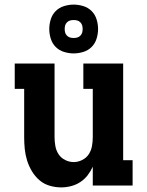

<svg xmlns="http://www.w3.org/2000/svg" viewBox="-20 -806 640 834"><path d="M246 8Q220 8 195 0.5Q170 -7 151 -23.5Q132 -40 118.5 -62.5Q105 -85 97.5 -109.5Q90 -134 87.5 -159Q85 -184 85 -210V-420H44V-530H217V-210Q217 -191 220.5 -171.5Q224 -152 234.5 -136Q245 -120 263 -111Q281 -102 300 -102Q319 -102 337 -111Q355 -120 365.5 -136Q376 -152 379.5 -171.5Q383 -191 383 -210V-420H342V-530H515V-110H556V0H383V-82Q374 -62 360.5 -44.5Q347 -27 328.5 -15Q310 -3 288.5 2.5Q267 8 246 8ZM300 -574Q279 -574 258 -580.5Q237 -587 222 -602Q207 -617 200.5 -638Q194 -659 194 -680Q194 -701 200.5 -722Q207 -743 222 -758Q237 -773 258 -779.5Q279 -786 300 -786Q321 -786 342 -779.5Q363 -773 378 -758Q393 -743 399.5 -722Q406 -701 406 -680Q406 -659 399.5 -638Q393 -617 378 -602Q363 -587 342 -580.5Q321 -574 300 -574ZM300 -641Q308 -641 315.5 -643Q323 -645 329 -651Q335 -657 337 -664.5Q339 -672 339 -680Q339 -688 337 -695.5Q335 -703 329 -709Q323 -715 315.5 -717Q308 -719 300 -719Q292 -719 284.5 -717Q277 -715 271 -709Q265 -703 263 -695.5Q261 -688 261 -680Q261 -672 263 -664.5Q265 -657 271 -651Q277 -645 284.5 -643Q292 -641 300 -641Z"/></svg>

Font: Iosevka Slab XBdEx
Style: Regular
Weight: 800
Width: 7
Monospace: yes
Designer: Belleve Invis
Foundry: Belleve Invis
Version: Version 11.1.0; ttfautohint (v1.8.3)